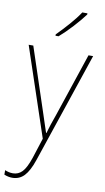

<svg xmlns="http://www.w3.org/2000/svg" viewBox="-108 -814 602 1106"><g transform="rotate(10 193.5 -261.0)"><path d="M8 -528H35L157 -160Q173 -112 181 -87Q189 -62 195 -45H197Q210 -92 234 -158L358 -528H385L167 119Q145 184 117 213.5Q89 243 47 243Q24 243 0 233V207Q12 212 23 214.5Q34 217 47 217Q78 217 100.5 194Q123 171 144 109L182 -9ZM310 -758Q284 -723 244.5 -680Q205 -637 169 -606H151V-614Q185 -648 221 -689Q257 -730 280 -765H310Z"/></g></svg>

Font: Noto Sans Tamil SemiCondensed Thin
Style: Regular
Weight: 100
Width: 4
Designer: Jelle Bosma - Monotype Design Team
Foundry: Monotype Imaging Inc.
Version: Version 2.004; ttfautohint (v1.8.4.7-5d5b)